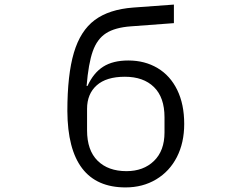

<svg xmlns="http://www.w3.org/2000/svg" viewBox="-20 -805 1096 838"><path d="M784 -264Q784 -182 752 -119.5Q720 -57 661.5 -22Q603 13 528 13Q276 13 274 -320Q274 -479 302.5 -575Q331 -671 393.5 -717.5Q456 -764 561 -772L739 -785V-704L551 -690Q482 -685 443 -660Q404 -635 385 -581.5Q366 -528 358 -430H362Q388 -487 430.5 -514Q473 -541 540 -541Q612 -541 667.5 -508Q723 -475 753.5 -412.5Q784 -350 784 -264ZM698 -293Q698 -380 652 -425Q606 -470 525 -470Q444 -470 402 -432.5Q360 -395 360 -330V-236Q360 -149 406 -103.5Q452 -58 532 -58Q606 -58 652 -102.5Q698 -147 698 -227Z"/></svg>

Font: PlemolJP
Style: Regular
Weight: 400
Monospace: yes
Version: v2.0.4; ttfautohint (v1.8.4.7-5d5b-dirty) -l 6 -r 45 -G 200 